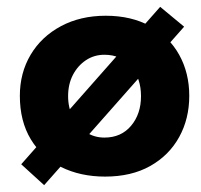

<svg xmlns="http://www.w3.org/2000/svg" viewBox="-20 -504 586 561"><path d="M518 -426 109 37 42 -24 448 -484ZM38 -224Q38 -291 69.5 -344Q101 -397 158 -427.5Q215 -458 289 -458Q364 -458 419 -427.5Q474 -397 503.5 -344Q533 -291 533 -224Q533 -157 503.5 -103.5Q474 -50 419 -19Q364 12 287 12Q215 12 158.5 -16Q102 -44 70 -97Q38 -150 38 -224ZM179 -223Q179 -189 193 -161.5Q207 -134 231 -118Q255 -102 285 -102Q334 -102 363 -136.5Q392 -171 392 -223Q392 -275 363 -309.5Q334 -344 285 -344Q255 -344 231 -328Q207 -312 193 -285Q179 -258 179 -223Z"/></svg>

Font: Reem Kufi Fun
Style: Regular
Weight: 400
Designer: Khaled Hosny
Version: Version 1.005